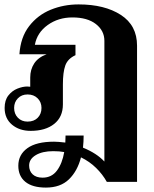

<svg xmlns="http://www.w3.org/2000/svg" viewBox="-20 -583 699 870"><path d="M601 -376V241H464Q445 207 415.5 178Q386 149 347 130Q331 192 292.5 229.5Q254 267 188 267Q127 267 95 241Q63 215 63 168Q63 118 104 88.5Q145 59 225 59Q242 59 276 63Q277 52 277 31H359Q359 59 356 86Q419 112 453 149V-398Q453 -444 414.5 -474Q376 -504 308 -504Q244 -504 196 -469.5Q148 -435 138 -380H322V-333Q287 -317 276 -286.5Q265 -256 265 -200V-110Q265 -53 225.5 -21.5Q186 10 119 10Q68 10 34.5 -18Q1 -46 1 -94Q1 -129 18 -150.5Q35 -172 59 -181.5Q83 -191 103 -191Q112 -191 117 -190V-232Q117 -268 135 -295.5Q153 -323 191 -337H68Q73 -414 112 -464.5Q151 -515 210 -539Q269 -563 336 -563Q454 -563 527.5 -515.5Q601 -468 601 -376ZM168 -94Q168 -120 150.5 -137.5Q133 -155 105 -155Q78 -155 61 -137.5Q44 -120 44 -94Q44 -67 61 -49.5Q78 -32 105 -32Q134 -32 151 -49.5Q168 -67 168 -94ZM271 106Q250 102 221 102Q172 102 142 120Q112 138 112 167Q112 192 128 207Q144 222 173 222Q214 222 238 190Q262 158 271 106Z"/></svg>

Font: Taviraj DemiBold
Style: Regular
Weight: 600
Designer: Katatrad Team
Foundry: CadsonDemak
Version: Version 1.030